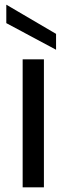

<svg xmlns="http://www.w3.org/2000/svg" viewBox="-20 -802 286 822"><path d="M77 0H168V-548H77ZM7 -703 220 -589V-657L7 -782Z"/></svg>

Font: Matrixport Regular
Style: Regular
Weight: 400
Designer: Ninad Kale (Devanagari), Jonny Pinhorn (Latin)
Foundry: Indian Type Foundry
Version: Version 3.200;PS 1.000;hotconv 16.6.54;makeotf.lib2.5.65590